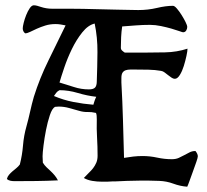

<svg xmlns="http://www.w3.org/2000/svg" viewBox="-20 -688 783 726"><path d="M414 -2H405H404Q394 -1 385 -1Q376 -1 366 -1Q347 -1 329 -4Q311 -7 297 -15Q306 -25 315.5 -34Q325 -43 332 -52Q339 -61 344 -72.5Q349 -84 349 -99Q349 -134 347 -167.5Q345 -201 346 -236Q346 -244 345.5 -250Q345 -256 343 -261Q326 -265 311 -264.5Q296 -264 279 -269Q261 -274 241.5 -279.5Q222 -285 202 -285L188 -284Q177 -278 168.5 -252.5Q160 -227 154 -196.5Q148 -166 144.5 -137.5Q141 -109 141 -97L142 -73Q148 -63 156 -55.5Q164 -48 172 -40.5Q180 -33 187 -24.5Q194 -16 199 -6Q157 -4 116.5 -3.5Q76 -3 35 -3Q27 -3 19.5 -4.5Q12 -6 6 -11Q8 -20 14 -27Q20 -34 27 -40Q34 -46 41.5 -52Q49 -58 55 -66Q64 -101 67 -138Q70 -175 80 -210Q88 -239 94 -266.5Q100 -294 108 -322Q130 -392 163 -459Q196 -526 228 -592Q218 -594 209 -595.5Q200 -597 190 -597Q169 -597 151.5 -591.5Q134 -586 119.5 -579.5Q105 -573 94 -567.5Q83 -562 75 -562Q66 -569 66 -581Q66 -587 69.5 -601.5Q73 -616 79 -631Q85 -646 92.5 -657Q100 -668 108 -668Q114 -668 121 -666Q128 -664 134 -662Q155 -655 177 -655Q199 -655 221 -655Q224 -655 244.5 -655Q265 -655 294.5 -654.5Q324 -654 357.5 -653Q391 -652 421.5 -651.5Q452 -651 474 -650.5Q496 -650 503 -650Q540 -650 573.5 -658Q607 -666 634 -666Q640 -666 649 -655.5Q658 -645 666.5 -631.5Q675 -618 681.5 -605Q688 -592 688 -586Q688 -579 684 -572.5Q680 -566 672 -566Q670 -566 657.5 -570.5Q645 -575 627.5 -580Q610 -585 588.5 -589.5Q567 -594 547 -594Q521 -594 494.5 -592Q468 -590 442 -588Q439 -568 438 -547.5Q437 -527 437 -507Q437 -501 442 -496.5Q447 -492 452 -489H518Q560 -489 604.5 -490Q649 -491 689 -504Q689 -495 685 -476.5Q681 -458 675 -438.5Q669 -419 660 -404.5Q651 -390 641 -390Q635 -390 628.5 -394.5Q622 -399 615.5 -404Q609 -409 602.5 -414Q596 -419 589 -420Q566 -424 541 -424.5Q516 -425 493 -425Q482 -425 472.5 -425Q463 -425 455.5 -422.5Q448 -420 443.5 -413.5Q439 -407 439 -393V-376Q443 -304 445 -233.5Q447 -163 449 -91Q466 -94 483.5 -96Q501 -98 519 -98Q547 -98 574.5 -92Q602 -86 630 -86Q645 -86 656 -91Q667 -96 677 -101.5Q687 -107 697 -112Q707 -117 719 -117Q728 -106 728 -97Q728 -92 722.5 -76Q717 -60 710 -41Q703 -22 697 -5Q691 12 688 18Q661 16 635.5 6.5Q610 -3 582 -4Q563 -5 544.5 -5Q526 -5 507 -5Q483 -5 460 -4Q437 -3 414 -2ZM205 -376Q232 -368 259.5 -359Q287 -350 316 -350Q333 -350 339.5 -357Q346 -364 346 -381Q348 -435 348.5 -490.5Q349 -546 338 -599Q313 -593 291 -565.5Q269 -538 252 -503Q235 -468 223 -432.5Q211 -397 205 -376ZM205 -347Q197 -343 192.5 -337Q188 -331 184 -325Q219 -310 257 -302.5Q295 -295 333 -292Q335 -299 337.5 -306.5Q340 -314 344 -322Q309 -326 274 -336.5Q239 -347 205 -347Z"/></svg>

Font: Teutonic
Style: Regular
Weight: 400
Designer: Peter Wiegel
Foundry: Peter Wiegel
Version: 1.000